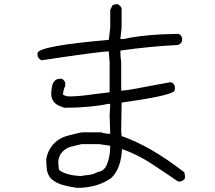

<svg xmlns="http://www.w3.org/2000/svg" viewBox="-20 -833 1040 930"><path d="M371 20Q390 16 408 14.5Q426 13 440.5 6Q455 -1 469 -4Q482 -10 492 -24Q514 -67 514 -127L460 -135H376Q348 -129 321 -121.5Q294 -114 275 -89Q262 -69 262 -44Q264 -33 264 -22Q264 -11 271 -6Q304 16 371 20ZM353 77Q319 72 286 63.5Q253 55 228 33Q210 13 207 -12Q204 -37 204 -62Q208 -86 219 -107Q248 -160 309 -176Q342 -185 376 -192H471Q487 -185 514 -185L511 -272L514 -330H505Q413 -311 292 -311L279 -316Q228 -331 228 -381Q229 -399 232.5 -417Q236 -435 250 -446Q258 -451 277 -452Q288 -449 296 -433V-415Q288 -406 285 -375Q298 -366 316 -366Q361 -366 430 -376L511 -386V-531L507 -584Q466 -584 181 -541Q170 -545 162 -560V-577Q173 -611 507 -640L514 -699V-785L524 -806Q533 -813 550 -813Q565 -804 569 -793V-699L563 -644H578Q683 -667 842 -669Q857 -667 862 -649V-634Q853 -615 838 -615Q703 -608 563 -588Q563 -559 567 -531V-394Q592 -394 692 -414L807 -435Q822 -431 827 -415V-400Q826 -392 818 -387Q777 -365 569 -336L567 -197L569 -174Q708 -126 872 1Q876 9 876 27Q876 37 857 46H842Q777 1 711 -42Q645 -85 571 -111Q566 -15 519 29Q452 77 353 77Z"/></svg>

Font: Yozai
Style: Regular
Weight: 400
Designer: LXGW / Y.OzVox
Foundry: LXGW / Y.OzVox
Version: Version 0.861;October 22, 2024